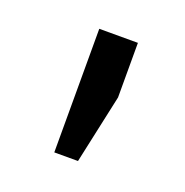

<svg xmlns="http://www.w3.org/2000/svg" viewBox="-61 -819 347 360"><g transform="rotate(20 112.5 -638.5)"><path d="M128.4 -515.1H81.1V-761.7H158.2V-652.8Z"/></g></svg>

Font: Suwannaphum
Style: Regular
Weight: 400
Designer: Danh Hong
Version: Version 8.002; ttfautohint (v1.8.3)